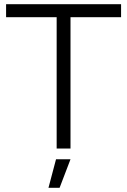

<svg xmlns="http://www.w3.org/2000/svg" viewBox="-20 -708 606 915"><path d="M9 -626V-688H557V-626H316V0H250V-626ZM316 51 264 187H211L247 51Z"/></svg>

Font: Roundo
Style: Regular
Weight: 400
Designer: Namrata Goyal (Gurmukhi), Shiva Nallaperumal (Latin)
Foundry: Indian Type Foundry
Version: Version 1.000;PS 1.0;hotconv 1.0.88;makeotf.lib2.5.647800